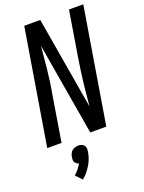

<svg xmlns="http://www.w3.org/2000/svg" viewBox="-179 -817 861 1149"><g transform="rotate(-20 251.5 -242.5)"><path d="M6 0 127 -735H229L329 -147Q333 -184 336 -220.5Q339 -257 343.5 -294Q348 -331 353 -367.5Q358 -404 364 -441L412 -735H503L382 0H280L180 -588Q176 -551 173 -514.5Q170 -478 166 -441Q162 -404 157 -367.5Q152 -331 145 -294L97 0ZM142 250 105 210Q120 198 132 182.5Q144 167 153 151Q145 149 138.5 144Q132 139 128.5 132.5Q125 126 125 117.5Q125 109 126 101Q128 90 132.5 80Q137 70 145 63Q153 56 164.5 52.5Q176 49 186 49Q196 49 205.5 52.5Q215 56 221 63Q227 70 228.5 80Q230 90 228 101Q225 122 218 142.5Q211 163 199.5 182Q188 201 174 218.5Q160 236 142 250Z"/></g></svg>

Font: Iosevka Term Curly Md Obl
Style: Regular
Weight: 500
Italic angle: -9°
Designer: Belleve Invis
Foundry: Belleve Invis
Version: Version 32.3.0